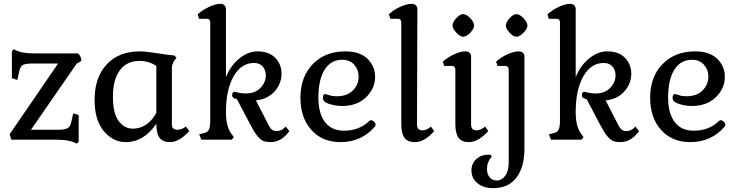

<svg xmlns="http://www.w3.org/2000/svg" viewBox="-20 -729 3852 1002"><path d="M390.6 10.7V-128.9L362.3 -137.7L351.6 -90.8Q347.7 -68.4 332.5 -60.1Q317.4 -51.8 283.2 -51.8H141.6L379.9 -396.5L404.3 -411.1Q404.3 -435.5 386.7 -450.2H161.1Q85 -450.2 51.8 -472.7L42 -460V-321.3L70.3 -311.5L81.1 -359.4Q85.9 -382.8 99.6 -390.1Q113.3 -397.5 148.4 -397.5H283.2L30.3 -28.3L39.1 0H271.5Q345.7 0 379.9 20.5Z M569.3 -224.6Q569.3 -313.5 605.5 -362.3Q641.6 -411.1 708 -411.1Q756.8 -411.1 795.9 -384.8V-139.6Q749 -57.6 672.9 -57.6Q628.9 -57.6 599.1 -97.7Q569.3 -137.7 569.3 -224.6ZM795.9 -83Q795.9 -32.2 813 -9.8Q830.1 12.7 867.2 12.7Q915 12.7 967.8 -44.9L950.2 -68.4Q927.7 -51.8 905.3 -51.8Q877 -51.8 877 -80.1V-375Q877 -390.6 888.7 -411.1L901.4 -427.7L889.6 -439.5Q862.3 -441.4 800.8 -451.2Q739.3 -460.9 709 -460.9Q600.6 -460.9 537.1 -393.1Q473.6 -325.2 473.6 -208Q473.6 -102.5 521.5 -44.9Q569.3 12.7 637.7 12.7Q729.5 12.7 795.9 -83Z M1490.2 -44.9 1470.7 -68.4Q1450.2 -44.9 1422.9 -44.9Q1398.4 -44.9 1384.8 -70.3L1315.4 -205.1Q1377.9 -211.9 1413.6 -252.4Q1449.2 -293 1449.2 -343.8Q1449.2 -393.6 1416.5 -427.2Q1383.8 -460.9 1324.2 -460.9Q1274.4 -460.9 1228.5 -423.3Q1182.6 -385.7 1159.2 -326.2V-679.7Q1159.2 -693.4 1151.4 -701.2Q1143.6 -709 1129.9 -709Q1105.5 -709 1071.8 -693.4Q1038.1 -677.7 1011.7 -654.3L1018.6 -630.9H1059.6Q1077.1 -630.9 1077.1 -611.3V-100.6Q1077.1 -65.4 1069.8 -51.3Q1062.5 -37.1 1039.1 -33.2L1019.5 -28.3L1030.3 0H1189.5L1200.2 -13.7L1189.5 -28.3Q1159.2 -66.4 1159.2 -144.5Q1159.2 -259.8 1198.7 -330.1Q1238.3 -400.4 1305.7 -400.4Q1335 -400.4 1351.1 -381.8Q1367.2 -363.3 1367.2 -335.9Q1367.2 -299.8 1339.4 -270.5Q1311.5 -241.2 1262.7 -241.2Q1241.2 -241.2 1224.1 -245.6Q1207 -250 1205.1 -250Q1191.4 -250 1191.4 -232.4Q1191.4 -217.8 1208 -213.9L1216.8 -210.9L1284.2 -83Q1299.8 -53.7 1307.6 -41Q1315.4 -28.3 1328.6 -13.2Q1341.8 2 1356.4 7.3Q1371.1 12.7 1392.6 12.7Q1448.2 12.7 1490.2 -44.9Z M1936.5 -68.4Q1940.4 -76.2 1940.4 -77.1Q1940.4 -85.9 1932.1 -93.8Q1923.8 -101.6 1916 -101.6Q1911.1 -101.6 1908.2 -98.6Q1855.5 -46.9 1775.4 -46.9Q1710 -46.9 1675.8 -92.3Q1641.6 -137.7 1641.6 -218.8Q1641.6 -314.5 1674.3 -365.7Q1707 -417 1765.6 -417Q1805.7 -417 1828.6 -391.1Q1851.6 -365.2 1851.6 -329.1Q1851.6 -287.1 1821.3 -256.8Q1791 -226.6 1736.3 -226.6Q1714.8 -226.6 1697.3 -232.4Q1679.7 -238.3 1677.7 -238.3Q1665 -238.3 1665 -217.8Q1665 -196.3 1699.7 -186Q1734.4 -175.8 1764.6 -175.8Q1843.8 -175.8 1890.6 -221.7Q1937.5 -267.6 1937.5 -328.1Q1937.5 -383.8 1897.5 -422.4Q1857.4 -460.9 1783.2 -460.9Q1676.8 -460.9 1612.3 -394.5Q1547.9 -328.1 1547.9 -218.8Q1547.9 -114.3 1605 -50.8Q1662.1 12.7 1756.8 12.7Q1867.2 12.7 1936.5 -68.4Z M2246.1 -44.9 2228.5 -68.4Q2208 -48.8 2183.6 -48.8Q2156.2 -48.8 2156.2 -80.1L2158.2 -679.7Q2158.2 -693.4 2150.4 -701.2Q2142.6 -709 2128.9 -709Q2102.5 -709 2068.4 -693.4Q2034.2 -677.7 2008.8 -654.3L2017.6 -630.9H2056.6Q2074.2 -630.9 2074.2 -611.3V-83Q2074.2 -32.2 2090.8 -9.8Q2107.4 12.7 2145.5 12.7Q2195.3 12.7 2246.1 -44.9Z M2454.1 -595.7Q2454.1 -613.3 2434.1 -634.3Q2414.1 -655.3 2396.5 -655.3Q2380.9 -655.3 2361.3 -634.3Q2341.8 -613.3 2341.8 -595.7Q2341.8 -579.1 2361.8 -558.1Q2381.8 -537.1 2396.5 -537.1Q2414.1 -537.1 2434.1 -558.1Q2454.1 -579.1 2454.1 -595.7ZM2528.3 -44.9 2511.7 -68.4Q2488.3 -48.8 2465.8 -48.8Q2438.5 -48.8 2438.5 -80.1V-433.6Q2438.5 -446.3 2430.7 -453.6Q2422.9 -460.9 2409.2 -460.9Q2383.8 -460.9 2350.6 -445.8Q2317.4 -430.7 2291 -407.2L2297.9 -384.8H2338.9Q2356.4 -384.8 2356.4 -363.3V-83Q2356.4 -32.2 2373 -9.8Q2389.6 12.7 2426.8 12.7Q2475.6 12.7 2528.3 -44.9Z M2732.4 -595.7Q2732.4 -613.3 2711.9 -634.3Q2691.4 -655.3 2674.8 -655.3Q2659.2 -655.3 2639.6 -634.3Q2620.1 -613.3 2620.1 -595.7Q2620.1 -579.1 2639.6 -558.1Q2659.2 -537.1 2674.8 -537.1Q2691.4 -537.1 2711.9 -558.1Q2732.4 -579.1 2732.4 -595.7ZM2716.8 47.9V-433.6Q2716.8 -446.3 2709 -453.6Q2701.2 -460.9 2687.5 -460.9Q2662.1 -460.9 2628.4 -445.8Q2594.7 -430.7 2569.3 -407.2L2576.2 -384.8H2617.2Q2634.8 -384.8 2634.8 -363.3V118.2Q2634.8 164.1 2616.7 188.5Q2598.6 212.9 2571.3 212.9Q2549.8 212.9 2535.6 196.8Q2521.5 180.7 2521.5 152.3Q2521.5 133.8 2527.3 119.1Q2533.2 104.5 2539.6 97.2Q2545.9 89.8 2545.9 87.9Q2545.9 78.1 2529.3 78.1Q2490.2 78.1 2465.3 101.6Q2440.4 125 2440.4 160.2Q2440.4 202.1 2472.2 227.5Q2503.9 252.9 2552.7 252.9Q2633.8 252.9 2675.3 197.8Q2716.8 142.6 2716.8 47.9Z M3315.4 -44.9 3295.9 -68.4Q3275.4 -44.9 3248 -44.9Q3223.6 -44.9 3210 -70.3L3140.6 -205.1Q3203.1 -211.9 3238.8 -252.4Q3274.4 -293 3274.4 -343.8Q3274.4 -393.6 3241.7 -427.2Q3209 -460.9 3149.4 -460.9Q3099.6 -460.9 3053.7 -423.3Q3007.8 -385.7 2984.4 -326.2V-679.7Q2984.4 -693.4 2976.6 -701.2Q2968.8 -709 2955.1 -709Q2930.7 -709 2897 -693.4Q2863.3 -677.7 2836.9 -654.3L2843.8 -630.9H2884.8Q2902.3 -630.9 2902.3 -611.3V-100.6Q2902.3 -65.4 2895 -51.3Q2887.7 -37.1 2864.3 -33.2L2844.7 -28.3L2855.5 0H3014.6L3025.4 -13.7L3014.6 -28.3Q2984.4 -66.4 2984.4 -144.5Q2984.4 -259.8 3023.9 -330.1Q3063.5 -400.4 3130.9 -400.4Q3160.2 -400.4 3176.3 -381.8Q3192.4 -363.3 3192.4 -335.9Q3192.4 -299.8 3164.6 -270.5Q3136.7 -241.2 3087.9 -241.2Q3066.4 -241.2 3049.3 -245.6Q3032.2 -250 3030.3 -250Q3016.6 -250 3016.6 -232.4Q3016.6 -217.8 3033.2 -213.9L3042 -210.9L3109.4 -83Q3125 -53.7 3132.8 -41Q3140.6 -28.3 3153.8 -13.2Q3167 2 3181.6 7.3Q3196.3 12.7 3217.8 12.7Q3273.4 12.7 3315.4 -44.9Z M3761.7 -68.4Q3765.6 -76.2 3765.6 -77.1Q3765.6 -85.9 3757.3 -93.8Q3749 -101.6 3741.2 -101.6Q3736.3 -101.6 3733.4 -98.6Q3680.7 -46.9 3600.6 -46.9Q3535.2 -46.9 3501 -92.3Q3466.8 -137.7 3466.8 -218.8Q3466.8 -314.5 3499.5 -365.7Q3532.2 -417 3590.8 -417Q3630.9 -417 3653.8 -391.1Q3676.8 -365.2 3676.8 -329.1Q3676.8 -287.1 3646.5 -256.8Q3616.2 -226.6 3561.5 -226.6Q3540 -226.6 3522.5 -232.4Q3504.9 -238.3 3502.9 -238.3Q3490.2 -238.3 3490.2 -217.8Q3490.2 -196.3 3524.9 -186Q3559.6 -175.8 3589.8 -175.8Q3668.9 -175.8 3715.8 -221.7Q3762.7 -267.6 3762.7 -328.1Q3762.7 -383.8 3722.7 -422.4Q3682.6 -460.9 3608.4 -460.9Q3502 -460.9 3437.5 -394.5Q3373 -328.1 3373 -218.8Q3373 -114.3 3430.2 -50.8Q3487.3 12.7 3582 12.7Q3692.4 12.7 3761.7 -68.4Z"/></svg>

Font: Kurale
Style: Regular
Weight: 400
Version: 1.0; ttfautohint (v1.3)